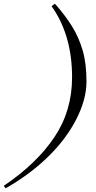

<svg xmlns="http://www.w3.org/2000/svg" viewBox="-131 -826 512 1028"><path d="M-101.1 182.1 -110.8 168.9Q64.9 50.3 159.9 -91.1Q254.9 -232.4 254.9 -412.1Q254.9 -638.7 145 -793L163.1 -806.2Q218.3 -743.7 254.9 -684.6Q291.5 -625.5 311.8 -555.7Q332 -485.8 332 -389.2Q332 -292.5 275.9 -184.3Q219.7 -76.2 121.8 17.8Q23.9 111.8 -101.1 182.1Z"/></svg>

Font: PlayfairDisplay-Italic
Style: Italic
Weight: 400
Italic angle: -14°
Designer: Claus Eggers Sørensen
Foundry: Claus Eggers Sørensen
Version: Version 1.002;PS 001.002;hotconv 1.0.70;makeotf.lib2.5.58329